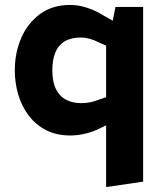

<svg xmlns="http://www.w3.org/2000/svg" viewBox="-20 -541 664 778"><path d="M265 8Q209 8 167 -13.5Q125 -35 96.5 -72.5Q68 -110 54 -157.5Q40 -205 40 -256Q40 -327 66 -387Q92 -447 142 -484Q192 -521 265 -521Q298 -521 333 -509.5Q368 -498 400 -478L449 -450L419 -352L379 -370Q361 -379 343 -384Q325 -389 309 -389Q269 -389 243 -374Q217 -359 204.5 -329Q192 -299 192 -256Q192 -210 206.5 -180.5Q221 -151 247.5 -137Q274 -123 310 -123Q327 -123 345 -126.5Q363 -130 380 -137L419 -150L453 -54L391 -24Q361 -8 328 0Q295 8 265 8ZM410 217V-393L429 -418L448 -513H560V195Z"/></svg>

Font: REM SemiBold
Style: Regular
Weight: 600
Designer: Octavio Pardo
Foundry: Ashler Design
Version: Version 1.005;gftools[0.9.28]